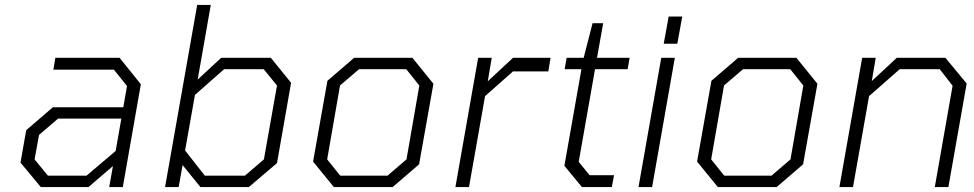

<svg xmlns="http://www.w3.org/2000/svg" viewBox="-20 -757 3941 777"><path d="M145 0 63 -99 86 -230 194 -323H479L494 -409L441 -475H196L204 -523H464L550 -416L477 0H422L437 -85L338 0ZM174 -46H330L448 -146L471 -277H215L138 -211L120 -112Z M648 0 778 -737H833L780 -435L875 -523H1076L1158 -422L1101 -97L987 0H791L719 -89L703 0ZM809 -46H971L1048 -112L1101 -411L1047 -477H887L769 -373L729 -148Z M1331 0 1247 -103 1305 -430 1413 -523H1649L1734 -418L1676 -92L1569 0ZM1357 -46H1548L1625 -112L1677 -411L1624 -477H1433L1356 -411L1304 -112Z M1823 0 1915 -523H1970L1954 -428L2056 -523H2208L2199 -468H2056L1943 -368L1878 0Z M2335 0 2264 -86 2333 -477H2265L2273 -523H2342L2378 -663H2421L2396 -523H2528L2520 -477H2388L2322 -102L2366 -48H2465L2456 0Z M2666 -580 2686 -690H2741L2721 -580ZM2564 0 2656 -523H2711L2619 0Z M2885 0 2801 -103 2859 -430 2967 -523H3203L3288 -418L3230 -92L3123 0ZM2911 -46H3102L3179 -112L3231 -411L3178 -477H2987L2910 -411L2858 -112Z M3377 0 3469 -523H3524L3508 -429L3609 -523H3806L3892 -419L3818 0H3763L3835 -410L3783 -477H3621L3497 -368L3432 0Z"/></svg>

Font: Tomorrow Light
Style: Italic
Weight: 300
Italic angle: -10°
Designer: Tony de Marco, Monica Rizzolli
Foundry: Just in Type
Version: Version 2.002